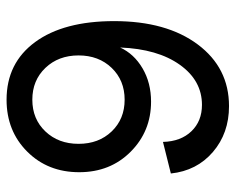

<svg xmlns="http://www.w3.org/2000/svg" viewBox="-86 -616 714 582"><g transform="rotate(-90 271.0 -325.0)"><path d="M240.2 12.2Q158.2 12.2 101.3 -36.6Q44.4 -85.4 36.1 -164.1L131.8 -188Q133.3 -133.8 164.1 -101.8Q194.8 -69.8 244.1 -69.8Q317.9 -69.8 365.7 -137Q413.6 -204.1 418 -317.9Q398.9 -275.9 355 -250Q311 -224.1 253.9 -224.1Q164.1 -224.1 102.1 -285.9Q40 -347.7 40 -441.9Q40 -537.1 102.5 -599.6Q165 -662.1 259.8 -662.1Q371.1 -662.1 434.6 -575.4Q498 -488.8 498 -335.9Q498 -177.2 427.2 -82.5Q356.4 12.2 240.2 12.2ZM163.6 -343.5Q201.2 -304.2 259.8 -304.2Q318.4 -304.2 356.2 -343.5Q394 -382.8 394 -443.8Q394 -504.9 356.2 -544.4Q318.4 -584 259.8 -584Q201.2 -584 163.6 -544.4Q126 -504.9 126 -443.8Q126 -382.8 163.6 -343.5Z"/></g></svg>

Font: Apfel Grotezk
Style: Regular
Weight: 400
Designer: Luigi Gorlero
Foundry: © 2023, Luigi Gorlero & Collletttivo
Version: Version 2.000;Glyphs 3.2 (3217)